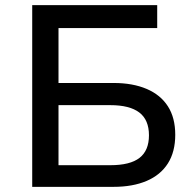

<svg xmlns="http://www.w3.org/2000/svg" viewBox="-20 -725 753 745"><path d="M105 0V-705H590V-616H207V-403H421Q495 -403 549 -380Q603 -357 631.5 -312.5Q660 -268 660 -202Q660 -136 631.5 -91Q603 -46 549 -23Q495 0 421 0ZM207 -84H408Q485 -84 521.5 -112.5Q558 -141 558 -200Q558 -260 520.5 -288.5Q483 -317 408 -317H207Z"/></svg>

Font: Nunito Sans 7pt Medium
Style: Regular
Weight: 500
Designer: Vernon Adams
Foundry: Vernon Adams
Version: Version 3.101;gftools[0.9.27]